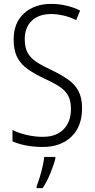

<svg xmlns="http://www.w3.org/2000/svg" viewBox="-20 -744 485 985"><path d="M401 -189Q401 -95 346 -42.5Q291 10 200 10Q110 10 44 -19V-77Q76 -61 117.5 -51.5Q159 -42 200 -42Q269 -42 306.5 -81Q344 -120 344 -185Q344 -227 329.5 -253.5Q315 -280 284.5 -300Q254 -320 205 -342Q159 -364 124 -388Q89 -412 69.5 -448Q50 -484 50 -541Q50 -628 104 -676Q158 -724 242 -724Q285 -724 323 -714.5Q361 -705 391 -690L371 -641Q338 -657 305 -664.5Q272 -672 242 -672Q179 -672 143 -637.5Q107 -603 107 -543Q107 -499 122.5 -472Q138 -445 168 -425.5Q198 -406 241 -386Q292 -362 328 -337Q364 -312 382.5 -277Q401 -242 401 -189ZM264 70Q255 105 237.5 147Q220 189 199 221H168V211Q175 194 183.5 166.5Q192 139 198.5 110Q205 81 207 61H264Z"/></svg>

Font: Noto Sans Khmer UI Condensed Light
Style: Regular
Weight: 300
Width: 3
Designer: Danh Hong and the Monotype Design Team
Foundry: Monotype Imaging Inc.
Version: Version 2.002; ttfautohint (v1.8.4.7-5d5b)